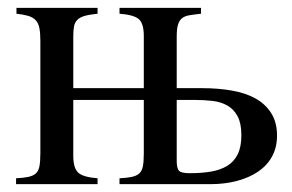

<svg xmlns="http://www.w3.org/2000/svg" viewBox="-20 -470 744 490"><path d="M497 -245Q536 -245 571 -239Q606 -233 631.5 -219Q657 -205 672 -181.5Q687 -158 687 -124Q687 -94 674.5 -71Q662 -48 639.5 -32.5Q617 -17 585.5 -8.5Q554 0 517 0H285V-15Q304 -16 316 -18.5Q328 -21 335 -27Q342 -33 344.5 -45Q347 -57 347 -79V-215H167V-72Q167 -42 179 -30Q191 -18 229 -15V0H21V-15Q40 -16 52 -18.5Q64 -21 71 -27Q78 -33 80.5 -45Q83 -57 83 -79V-366Q83 -386 80.5 -398.5Q78 -411 71 -418.5Q64 -426 52 -429.5Q40 -433 22 -435V-450H229V-435Q209 -433 196.5 -429.5Q184 -426 177.5 -419.5Q171 -413 169 -403Q167 -393 167 -377V-245H347V-378Q347 -409 335 -420.5Q323 -432 285 -435V-450H493V-435Q475 -433 463 -431Q451 -429 444 -423Q437 -417 434 -406Q431 -395 431 -377V-245ZM431 -59Q431 -41 436.5 -34.5Q442 -28 465 -28Q494 -28 518 -32Q542 -36 559.5 -46.5Q577 -57 586.5 -76Q596 -95 596 -125Q596 -155 586.5 -173Q577 -191 560.5 -200.5Q544 -210 522 -212.5Q500 -215 476 -215H431Z"/></svg>

Font: STIXGeneralUnicodeRegular
Style: Regular
Weight: 400
Designer: MicroPress Inc., with final additions and corrections provided by Coen Hoffman, Elsevier (retired)
Version: Version 1.1.0